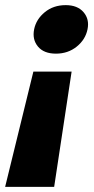

<svg xmlns="http://www.w3.org/2000/svg" viewBox="-38 -593 365 748"><path d="M-18 135 92 -314H241L173 135ZM218 -573Q264 -573 287.5 -545.5Q311 -518 303 -479Q295 -439 261 -411.5Q227 -384 180 -384Q133 -384 110 -411.5Q87 -439 95 -479Q103 -518 136.5 -545.5Q170 -573 218 -573Z"/></svg>

Font: Albert Sans Black
Style: Italic
Weight: 900
Italic angle: -11.25°
Designer: Andreas Rasmussen
Foundry: a.Foundry
Version: Version 1.025